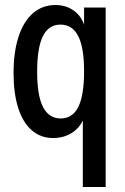

<svg xmlns="http://www.w3.org/2000/svg" viewBox="-20 -540 498 765"><path d="M310 205V-102L322 -96Q311 -44 275.5 -17Q240 10 192 10Q142 10 106.5 -21Q71 -52 52.5 -110Q34 -168 34 -249Q34 -333 54 -394Q74 -455 111.5 -487.5Q149 -520 201 -520Q249 -520 282.5 -491Q316 -462 323 -407L315 -402V-510H401V205ZM222 -68Q269 -68 292 -114Q315 -160 315 -256Q315 -351 291.5 -396.5Q268 -442 221 -442Q174 -442 151 -396Q128 -350 128 -254Q128 -159 151.5 -113.5Q175 -68 222 -68Z"/></svg>

Font: Instrument Sans Condensed Medium
Style: Regular
Weight: 500
Width: 3
Designer: Rodrigo Fuenzalida
Foundry: fragTYPE
Version: Version 1.000;gftools[0.9.28]